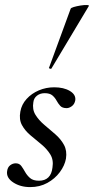

<svg xmlns="http://www.w3.org/2000/svg" viewBox="-20 -752 383 783"><path d="M103 11Q63 11 34 -8Q5 -27 9 -54Q11 -70 21.5 -78Q32 -86 44 -86Q59 -86 67 -75Q75 -64 82.5 -50.5Q90 -37 102.5 -26Q115 -15 139 -15Q163 -15 177 -28.5Q191 -42 194 -69Q199 -100 185 -122.5Q171 -145 148.5 -163.5Q126 -182 104 -200.5Q82 -219 69.5 -242Q57 -265 63 -297Q68 -326 88.5 -348.5Q109 -371 138.5 -383.5Q168 -396 201 -396Q240 -396 265 -381Q290 -366 287 -343Q284 -327 273 -319Q262 -311 252 -311Q234 -311 225.5 -320.5Q217 -330 210.5 -342Q204 -354 193.5 -363Q183 -372 162 -372Q144 -372 131 -362Q118 -352 116 -335Q111 -306 124.5 -284Q138 -262 160.5 -243Q183 -224 205.5 -204.5Q228 -185 241 -161Q254 -137 249 -105Q244 -77 224 -50Q204 -23 173 -6Q142 11 103 11ZM190 -473Q189 -470 183.5 -472Q178 -474 180 -476L268 -716Q269 -720 281 -723.5Q293 -727 308.5 -729.5Q324 -732 334.5 -731.5Q345 -731 342 -727Z"/></svg>

Font: Cormorant Medium
Style: Italic
Weight: 500
Italic angle: -10°
Designer: Christian Thalmann (Catharsis Fonts)
Foundry: Catharsis Fonts
Version: Version 4.000